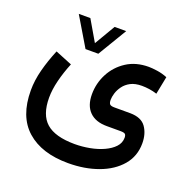

<svg xmlns="http://www.w3.org/2000/svg" viewBox="-133 -636 986 1005"><g transform="rotate(20 360.5 -133.5)"><path d="M233.4 -348.6 137.2 -509.8H201.7L269 -394.5L336.9 -509.8H401.4L304.7 -348.6ZM189 -247.1Q167 -193.4 154.1 -141.4Q141.1 -89.4 141.1 -44.9Q141.1 50.8 190.7 94.2Q240.2 137.7 348.6 138.2Q391.1 138.2 432.9 130.4Q474.6 122.6 508.8 106.9Q543 91.3 563.7 69.1Q584.5 46.9 584.5 17.6Q584.5 3.4 578.4 -2.2Q572.3 -7.8 552.2 -7.8H475.6Q413.1 -7.8 379.4 -41.5Q345.7 -75.2 345.7 -138.2Q345.7 -199.2 373.8 -253.2Q401.9 -307.1 453.6 -340.8Q505.4 -374.5 577.1 -374.5Q595.2 -374.5 624.5 -370.4Q653.8 -366.2 681.2 -355L661.6 -255.9Q640.6 -262.7 618.7 -265.9Q596.7 -269 577.1 -269Q539.6 -269 514.6 -255.9Q489.7 -242.7 475.1 -222.4Q460.4 -202.1 454.1 -181.2Q447.8 -160.2 447.8 -144.5Q447.8 -127.4 453.9 -120.4Q460 -113.3 480.5 -113.3H568.4Q629.9 -112.8 655.8 -76.4Q681.6 -40 681.6 13.7Q681.6 85.4 637.7 137Q593.8 188.5 518.8 216.1Q443.8 243.7 351.1 243.7Q203.6 243.7 120.8 170.4Q38.1 97.2 38.1 -48.3Q38.1 -103.5 53.5 -162.6Q68.8 -221.7 95.2 -285.2Z"/></g></svg>

Font: Vazir Medium FD-WOL
Style: Medium-FD-WOL
Weight: 500
Designer: Saber Rastikerdar
Foundry: Saber Rastikerdar
Version: Version 30.0.0